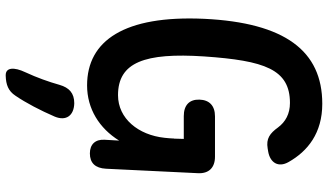

<svg xmlns="http://www.w3.org/2000/svg" viewBox="-264 -572 1176 689"><g transform="rotate(90 324.5 -228.0)"><path d="M338 -355C337 -319 358 -299 397 -299H479L478 -265C477 -265 478 -256 475 -230C465 -136 406 -63 322 -63C204 -63 169 -159 183 -372C198 -589 229 -680 350 -680C389 -680 418 -664 438 -637C459 -608 478 -594 513 -600L525 -602C564 -609 583 -638 562 -675C523 -744 458 -796 353 -796C163 -796 62 -662 48 -372C35 -86 126 48 287 48C371 48 441 4 485 -67L482 -15C480 18 498 38 531 38C565 38 584 19 586 -20L602 -350C604 -389 582 -411 543 -411H398C360 -411 339 -391 338 -355ZM250 340H253C284 339 307 331 324 305C350 267 377 215 399 164C416 123 395 95 351 94C315 94 295 112 285 147C274 186 259 228 240 269C220 311 223 340 250 340Z"/></g></svg>

Font: 寒蝉团圆体 Round
Style: Regular
Weight: 500
Designer: 寒蝉字型
Version: Version 2.700;Glyphs 3.1.1 (3135)